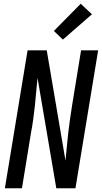

<svg xmlns="http://www.w3.org/2000/svg" viewBox="-20 -1003 543 1023"><path d="M6 0 127 -735H229L329 -147Q333 -184 336 -220.5Q339 -257 343.5 -294Q348 -331 353 -367.5Q358 -404 364 -441L412 -735H503L382 0H280L180 -588Q176 -551 173 -514.5Q170 -478 166 -441Q162 -404 157 -367.5Q152 -331 145 -294L97 0ZM315 -792 267 -838 410 -983 470 -927Z"/></svg>

Font: Iosevka Term Curly Medium
Style: Italic
Weight: 500
Italic angle: -9°
Designer: Belleve Invis
Foundry: Belleve Invis
Version: Version 32.3.0